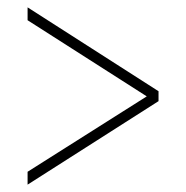

<svg xmlns="http://www.w3.org/2000/svg" viewBox="-20 -619 505 522"><path d="M55 -117V-152L379 -357L55 -564V-599L411 -371V-344Z"/></svg>

Font: Noto Serif Thai Condensed Thin
Style: Regular
Weight: 100
Width: 3
Designer: Monotype Design Team
Foundry: Monotype Imaging Inc.
Version: Version 2.001; ttfautohint (v1.8.4.7-5d5b)